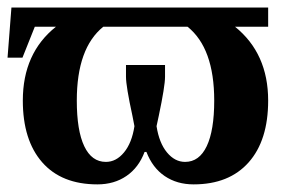

<svg xmlns="http://www.w3.org/2000/svg" viewBox="-20 -479 771 509"><path d="M72.3 -408.2 39.6 -326.2H0L10.3 -459H690.9V-408.2H603Q690.9 -337.4 690.9 -212.4Q690.9 -106.9 639.2 -48.6Q587.4 9.8 493.2 9.8Q449.2 9.8 416.7 -12.2Q384.3 -34.2 368.2 -76.2H363.3Q347.7 -34.7 315.2 -12.5Q282.7 9.8 238.3 9.8Q143.1 9.8 91.8 -48.8Q40.5 -107.4 40.5 -212.4Q40.5 -338.4 128.4 -408.2ZM183.6 -212.4Q183.6 -132.8 203.4 -91.3Q223.1 -49.8 260.7 -49.8Q288.1 -49.8 308.8 -75Q329.6 -100.1 336.4 -144.5L331.1 -171.9Q314 -250.5 314 -275.4V-306.6H417.5V-275.4Q417.5 -250.5 400.9 -171.9L395 -144.5Q401.9 -100.1 422.6 -75Q443.4 -49.8 470.7 -49.8Q508.3 -49.8 528.1 -91.6Q547.9 -133.3 547.9 -212.4Q547.9 -351.6 477.1 -408.2H253.9Q183.6 -351.6 183.6 -212.4Z"/></svg>

Font: Tinos
Style: Bold
Weight: 700
Designer: Steve Matteson
Foundry: Monotype Imaging Inc.
Version: Version 1.23